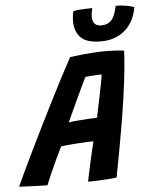

<svg xmlns="http://www.w3.org/2000/svg" viewBox="-107 -950 805 1008"><g transform="rotate(-5 295.5 -446.0)"><path d="M102 7.5Q90.5 7.5 71 7Q51.5 6.5 29.2 5.5Q7 4.5 -13.2 3.8Q-33.5 3 -47 2Q-34 -27.5 -11.5 -75Q11 -122.5 39.8 -181.5Q68.5 -240.5 100.5 -305Q132.5 -369.5 164.5 -433Q196.5 -496.5 226 -553.2Q255.5 -610 279 -652.5Q309.5 -657 341.8 -660.2Q374 -663.5 406.2 -665.5Q438.5 -667.5 469.5 -667.5Q494 -667.5 518 -666Q542 -664.5 564.5 -661.5Q562.5 -617.5 556.8 -559.2Q551 -501 540 -422.5Q529 -344 511 -240.2Q493 -136.5 467 -1.5Q451.5 1 424.5 3Q397.5 5 368.2 6.2Q339 7.5 316 7.5Q318.5 -6.5 323 -27Q327.5 -47.5 332.5 -71Q337.5 -94.5 343 -118.2Q348.5 -142 353.5 -163.8Q358.5 -185.5 362.5 -201.5Q346.5 -201.5 326.5 -200.5Q306.5 -199.5 285 -198.2Q263.5 -197 244.5 -195.2Q225.5 -193.5 211.2 -192Q197 -190.5 191 -189.5Q173 -152.5 155.5 -115.2Q138 -78 124.2 -45.8Q110.5 -13.5 102 7.5ZM242 -311Q256.5 -314 284.2 -316.5Q312 -319 342 -320.8Q372 -322.5 392 -323Q394 -335 400.8 -366Q407.5 -397 415 -433.8Q422.5 -470.5 428.5 -502Q434.5 -533.5 436 -547.5Q427 -547.5 409 -546.5Q391 -545.5 374 -544Q357 -542.5 350 -542Q343 -528 330.5 -502Q318 -476 302.8 -443.2Q287.5 -410.5 271.8 -376.2Q256 -342 242 -311ZM638 -884Q623.5 -804.5 573 -762.5Q522.5 -720.5 448.5 -720.5Q372.5 -720.5 341.5 -752.5Q310.5 -784.5 310.5 -840.5Q310.5 -851 312.5 -865Q314.5 -879 316.5 -890.5Q329 -894.5 347.5 -896Q366 -897.5 385 -898Q404 -898.5 417.5 -898.5Q415 -888 412.8 -876.5Q410.5 -865 410.5 -855.5Q410.5 -830.5 421.5 -817.2Q432.5 -804 458.5 -804Q490.5 -804 510.2 -824.8Q530 -845.5 540.5 -900Q572.5 -900 598.5 -895Q624.5 -890 638 -884Z"/></g></svg>

Font: Grandstander Thin SemiBold
Style: Italic
Weight: 600
Italic angle: -15°
Version: Version 1.200